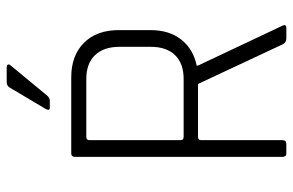

<svg xmlns="http://www.w3.org/2000/svg" viewBox="-171 -705 876 574"><g transform="rotate(-90 267.0 -418.0)"><path d="M309 -836H353Q358 -836 360.5 -833Q363 -830 359 -825L269 -716Q262 -707 252 -707H232Q222 -707 228 -719L291 -825Q296 -836 309 -836ZM124 0H95Q85 0 85 -12V-631Q85 -643 95 -643H323Q388 -643 426 -605Q464 -567 464 -501V-406Q464 -350 435.5 -314Q407 -278 358 -268V-264L477 -12Q483 0 470 0H439Q426 0 421 -12L303 -264H145Q135 -264 135 -255V-12Q135 0 124 0ZM145 -307H318Q364 -307 389 -332.5Q414 -358 414 -405V-499Q414 -546 389 -572Q364 -598 318 -598H145Q135 -598 135 -589V-316Q135 -307 145 -307Z"/></g></svg>

Font: Rajdhani
Style: Regular
Weight: 400
Designer: Satya Rajpurohit, Jyotish Sonowal
Foundry: Indian Type Foundry
Version: Version 1.201 February 1, 2022